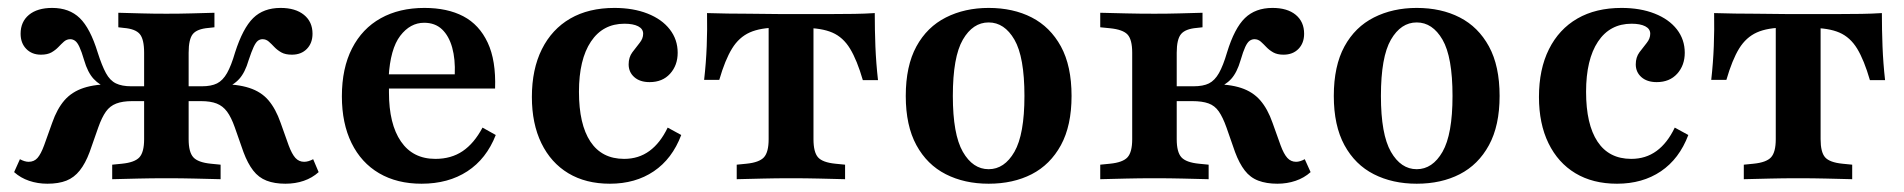

<svg xmlns="http://www.w3.org/2000/svg" viewBox="-20 -448 4759 480"><path d="M693.5 11.3Q666.1 11.3 646.4 3.6Q626.6 -4 612.9 -21.8Q599.2 -39.5 588.7 -67.7L566.9 -129.8Q558.1 -154.8 547.6 -169Q537.1 -183.1 521.8 -189.1Q506.5 -195.2 482.3 -195.2H429.8V-232.3H484.7Q508.1 -232.3 522.6 -239.5Q537.1 -246.8 547.6 -265.3Q558.1 -283.9 567.7 -316.9Q587.1 -377.4 612.9 -402.8Q638.7 -428.2 681.5 -428.2Q718.5 -428.2 739.9 -410.9Q761.3 -393.5 761.3 -363.7Q761.3 -340.3 747.2 -325.8Q733.1 -311.3 709.7 -311.3Q693.5 -311.3 683.5 -316.9Q673.4 -322.6 666.1 -330.2Q658.9 -337.9 652 -344Q645.2 -350 636.3 -350Q629.8 -350 624.6 -346Q619.4 -341.9 614.1 -330.6Q608.9 -319.4 601.6 -297.6Q592.7 -266.9 578.2 -250.8Q563.7 -234.7 537.9 -225L527.4 -237.9Q573.4 -237.9 603.2 -228.2Q633.1 -218.5 651.2 -197.2Q669.4 -175.8 681.5 -141.1L701.6 -84.7Q709.7 -62.9 718.5 -53.2Q727.4 -43.5 740.3 -43.5Q750.8 -43.5 762.9 -50L776.6 -17.7Q760.5 -3.2 739.5 4Q718.5 11.3 693.5 11.3ZM98.4 11.3Q74.2 11.3 52.8 4Q31.5 -3.2 15.3 -17.7L29.8 -50Q41.9 -43.5 51.6 -43.5Q65.3 -43.5 73.8 -53.2Q82.3 -62.9 90.3 -84.7L110.5 -141.1Q122.6 -175.8 141.1 -197.2Q159.7 -218.5 189.1 -228.2Q218.5 -237.9 265.3 -237.9L254 -225Q229 -234.7 214.1 -250.8Q199.2 -266.9 190.3 -297.6Q183.9 -319.4 178.6 -330.6Q173.4 -341.9 167.7 -346Q162.1 -350 155.6 -350Q146.8 -350 139.9 -344Q133.1 -337.9 125.8 -330.2Q118.5 -322.6 108.5 -316.9Q98.4 -311.3 82.3 -311.3Q59.7 -311.3 45.6 -325.8Q31.5 -340.3 31.5 -363.7Q31.5 -393.5 52.4 -410.9Q73.4 -428.2 110.5 -428.2Q153.2 -428.2 179.4 -402.8Q205.6 -377.4 224.2 -316.9Q234.7 -283.9 244.8 -265.3Q254.8 -246.8 269.8 -239.5Q284.7 -232.3 308.1 -232.3H362.1V-195.2H310.5Q286.3 -195.2 270.6 -189.1Q254.8 -183.1 244.8 -169Q234.7 -154.8 225.8 -129.8L204 -67.7Q193.5 -39.5 179.4 -21.8Q165.3 -4 146 3.6Q126.6 11.3 98.4 11.3ZM340.3 -208.1V-316.1Q340.3 -350 329.4 -362.9Q318.5 -375.8 289.5 -378.2L275.8 -379.8V-416.1Q306.5 -415.3 334.3 -414.5Q362.1 -413.7 396 -413.7Q429.8 -413.7 457.7 -414.5Q485.5 -415.3 516.1 -416.1V-379.8L501.6 -378.2Q472.6 -375.8 462.1 -362.9Q451.6 -350 451.6 -316.1V-208.1ZM396 -2.4Q357.3 -2.4 325.8 -1.6Q294.4 -0.8 260.5 0V-36.3L284.7 -38.7Q316.9 -41.9 328.6 -54.8Q340.3 -67.7 340.3 -100V-208.1H451.6V-100Q451.6 -67.7 463.3 -54.8Q475 -41.9 507.3 -38.7L531.5 -36.3V0Q496.8 -0.8 465.7 -1.6Q434.7 -2.4 396 -2.4Z M1033.9 11.3Q972.6 11.3 927.8 -14.9Q883.1 -41.1 858.9 -90.3Q834.7 -139.5 834.7 -207.3Q834.7 -277.4 860.1 -327Q885.5 -376.6 931.9 -402.4Q978.2 -428.2 1041.1 -428.2Q1098.4 -428.2 1138.3 -407.3Q1178.2 -386.3 1199.2 -341.5Q1220.2 -296.8 1217.7 -226.6H914.5L912.9 -262.1H1116.9Q1118.5 -300 1110.5 -329Q1102.4 -358.1 1085.1 -374.6Q1067.7 -391.1 1040.3 -391.1Q1005.6 -391.1 980.6 -358.5Q955.6 -325.8 951.6 -254.8L953.2 -251.6Q952.4 -244.4 952.4 -236.3Q952.4 -228.2 952.4 -216.9Q952.4 -137.9 982.3 -94.4Q1012.1 -50.8 1068.5 -50.8Q1108.1 -50.8 1136.7 -70.2Q1165.3 -89.5 1186.3 -129L1219.4 -110.5Q1196 -50.8 1148.4 -19.8Q1100.8 11.3 1033.9 11.3Z M1504.8 11.3Q1444.4 11.3 1400.8 -14.9Q1357.3 -41.1 1333.5 -89.9Q1309.7 -138.7 1309.7 -205.6Q1309.7 -275 1334.7 -325Q1359.7 -375 1405.6 -401.6Q1451.6 -428.2 1516.1 -428.2Q1562.9 -428.2 1598.8 -414.1Q1634.7 -400 1654.4 -374.6Q1674.2 -349.2 1674.2 -316.1Q1674.2 -284.7 1655.2 -263.7Q1636.3 -242.7 1604 -242.7Q1579.8 -242.7 1565.7 -255.2Q1551.6 -267.7 1551.6 -287.1Q1551.6 -304.8 1560.9 -317.3Q1570.2 -329.8 1579 -340.7Q1587.9 -351.6 1587.9 -363.7Q1587.9 -375.8 1575.4 -382.3Q1562.9 -388.7 1541.1 -388.7Q1487.1 -388.7 1457.3 -344Q1427.4 -299.2 1427.4 -218.5Q1427.4 -137.1 1456 -94Q1484.7 -50.8 1540.3 -50.8Q1576.6 -50.8 1603.6 -70.6Q1630.6 -90.3 1649.2 -129L1683.1 -110.5Q1660.5 -50.8 1614.5 -19.8Q1568.5 11.3 1504.8 11.3Z M1957.3 -2.4Q1919.4 -2.4 1887.9 -1.6Q1856.5 -0.8 1821.8 0V-36.3L1846 -38.7Q1878.2 -41.9 1889.9 -54.8Q1901.6 -67.7 1901.6 -100V-208.1H2013.7V-100Q2013.7 -67.7 2025 -54.8Q2036.3 -41.9 2068.5 -38.7L2092.7 -36.3V0Q2058.9 -0.8 2027.4 -1.6Q1996 -2.4 1957.3 -2.4ZM1925.8 -379Q1881.5 -379 1854.4 -366.9Q1827.4 -354.8 1810.1 -326.6Q1792.7 -298.4 1778.2 -248.4H1740.3Q1745.2 -291.1 1746.8 -332.7Q1748.4 -374.2 1747.6 -415.3Q1773.4 -414.5 1799.6 -414.1Q1825.8 -413.7 1851.6 -413.7L1925.8 -412.9H1989.5H2063.7Q2089.5 -412.9 2115.7 -413.3Q2141.9 -413.7 2166.9 -415.3Q2166.9 -373.4 2168.5 -331.9Q2170.2 -290.3 2175 -247.6H2137.1Q2122.6 -297.6 2105.2 -326.2Q2087.9 -354.8 2060.9 -366.5Q2033.9 -378.2 1989.5 -378.2ZM1901.6 -208.1V-388.7H2013.7V-208.1Z M2451.6 11.3Q2391.1 11.3 2344.4 -12.5Q2297.6 -36.3 2271 -85.1Q2244.4 -133.9 2244.4 -208.1Q2244.4 -283.1 2271 -331.9Q2297.6 -380.6 2344.8 -404.4Q2391.9 -428.2 2451.6 -428.2Q2512.9 -428.2 2559.3 -404.4Q2605.6 -380.6 2632.3 -331.9Q2658.9 -283.1 2658.9 -208.1Q2658.9 -133.9 2632.3 -85.1Q2605.6 -36.3 2559.3 -12.5Q2512.9 11.3 2451.6 11.3ZM2451.6 -25Q2491.1 -25 2516.1 -68.5Q2541.1 -112.1 2541.1 -208.1Q2541.1 -305.6 2516.1 -348.8Q2491.1 -391.9 2451.6 -391.9Q2412.1 -391.9 2387.1 -348.8Q2362.1 -305.6 2362.1 -208.1Q2362.1 -112.1 2387.1 -68.5Q2412.1 -25 2451.6 -25Z M2810.5 -208.1V-316.1Q2810.5 -349.2 2798.8 -361.7Q2787.1 -374.2 2754.8 -377.4L2730.6 -379.8V-416.1Q2764.5 -415.3 2796 -414.5Q2827.4 -413.7 2866.1 -413.7Q2900 -413.7 2927.8 -414.5Q2955.6 -415.3 2986.3 -416.1V-379.8L2971.8 -378.2Q2943.5 -375.8 2932.7 -362.9Q2921.8 -350 2921.8 -316.1V-208.1ZM2866.1 -2.4Q2827.4 -2.4 2796 -1.6Q2764.5 -0.8 2730.6 0V-36.3L2754.8 -38.7Q2787.1 -41.9 2798.8 -54.8Q2810.5 -67.7 2810.5 -100V-208.1H2921.8V-100Q2921.8 -67.7 2933.5 -54.8Q2945.2 -41.9 2977.4 -38.7L3001.6 -36.3V0Q2967.7 -0.8 2936.3 -1.6Q2904.8 -2.4 2866.1 -2.4ZM3173.4 11.3Q3146 11.3 3125.8 3.6Q3105.6 -4 3091.9 -21.8Q3078.2 -39.5 3067.7 -67.7L3046 -129.8Q3037.1 -154.8 3027 -169.4Q3016.9 -183.9 3001.2 -189.5Q2985.5 -195.2 2960.5 -195.2H2908.9V-232.3H2963.7Q2987.9 -232.3 3002.4 -239.5Q3016.9 -246.8 3027.4 -265.3Q3037.9 -283.9 3047.6 -316.9Q3066.1 -377.4 3092.3 -402.8Q3118.5 -428.2 3161.3 -428.2Q3198.4 -428.2 3219.4 -410.9Q3240.3 -393.5 3240.3 -363.7Q3240.3 -340.3 3226.2 -325.8Q3212.1 -311.3 3188.7 -311.3Q3173.4 -311.3 3163.3 -316.9Q3153.2 -322.6 3146 -330.2Q3138.7 -337.9 3131.9 -344Q3125 -350 3116.1 -350Q3109.7 -350 3104 -346Q3098.4 -341.9 3093.1 -330.6Q3087.9 -319.4 3081.5 -297.6Q3072.6 -266.9 3058.1 -250.8Q3043.5 -234.7 3017.7 -225L3006.5 -237.9Q3053.2 -237.9 3082.7 -228.2Q3112.1 -218.5 3130.6 -197.2Q3149.2 -175.8 3161.3 -141.1L3181.5 -84.7Q3189.5 -62.9 3198.4 -53.2Q3207.3 -43.5 3220.2 -43.5Q3229.8 -43.5 3241.9 -50L3256.5 -17.7Q3240.3 -3.2 3219 4Q3197.6 11.3 3173.4 11.3Z M3521.8 11.3Q3461.3 11.3 3414.5 -12.5Q3367.7 -36.3 3341.1 -85.1Q3314.5 -133.9 3314.5 -208.1Q3314.5 -283.1 3341.1 -331.9Q3367.7 -380.6 3414.9 -404.4Q3462.1 -428.2 3521.8 -428.2Q3583.1 -428.2 3629.4 -404.4Q3675.8 -380.6 3702.4 -331.9Q3729 -283.1 3729 -208.1Q3729 -133.9 3702.4 -85.1Q3675.8 -36.3 3629.4 -12.5Q3583.1 11.3 3521.8 11.3ZM3521.8 -25Q3561.3 -25 3586.3 -68.5Q3611.3 -112.1 3611.3 -208.1Q3611.3 -305.6 3586.3 -348.8Q3561.3 -391.9 3521.8 -391.9Q3482.3 -391.9 3457.3 -348.8Q3432.3 -305.6 3432.3 -208.1Q3432.3 -112.1 3457.3 -68.5Q3482.3 -25 3521.8 -25Z M4022.6 11.3Q3962.1 11.3 3918.5 -14.9Q3875 -41.1 3851.2 -89.9Q3827.4 -138.7 3827.4 -205.6Q3827.4 -275 3852.4 -325Q3877.4 -375 3923.4 -401.6Q3969.4 -428.2 4033.9 -428.2Q4080.6 -428.2 4116.5 -414.1Q4152.4 -400 4172.2 -374.6Q4191.9 -349.2 4191.9 -316.1Q4191.9 -284.7 4173 -263.7Q4154 -242.7 4121.8 -242.7Q4097.6 -242.7 4083.5 -255.2Q4069.4 -267.7 4069.4 -287.1Q4069.4 -304.8 4078.6 -317.3Q4087.9 -329.8 4096.8 -340.7Q4105.6 -351.6 4105.6 -363.7Q4105.6 -375.8 4093.1 -382.3Q4080.6 -388.7 4058.9 -388.7Q4004.8 -388.7 3975 -344Q3945.2 -299.2 3945.2 -218.5Q3945.2 -137.1 3973.8 -94Q4002.4 -50.8 4058.1 -50.8Q4094.4 -50.8 4121.4 -70.6Q4148.4 -90.3 4166.9 -129L4200.8 -110.5Q4178.2 -50.8 4132.3 -19.8Q4086.3 11.3 4022.6 11.3Z M4475 -2.4Q4437.1 -2.4 4405.6 -1.6Q4374.2 -0.8 4339.5 0V-36.3L4363.7 -38.7Q4396 -41.9 4407.7 -54.8Q4419.4 -67.7 4419.4 -100V-208.1H4531.5V-100Q4531.5 -67.7 4542.7 -54.8Q4554 -41.9 4586.3 -38.7L4610.5 -36.3V0Q4576.6 -0.8 4545.2 -1.6Q4513.7 -2.4 4475 -2.4ZM4443.5 -379Q4399.2 -379 4372.2 -366.9Q4345.2 -354.8 4327.8 -326.6Q4310.5 -298.4 4296 -248.4H4258.1Q4262.9 -291.1 4264.5 -332.7Q4266.1 -374.2 4265.3 -415.3Q4291.1 -414.5 4317.3 -414.1Q4343.5 -413.7 4369.4 -413.7L4443.5 -412.9H4507.3H4581.5Q4607.3 -412.9 4633.5 -413.3Q4659.7 -413.7 4684.7 -415.3Q4684.7 -373.4 4686.3 -331.9Q4687.9 -290.3 4692.7 -247.6H4654.8Q4640.3 -297.6 4623 -326.2Q4605.6 -354.8 4578.6 -366.5Q4551.6 -378.2 4507.3 -378.2ZM4419.4 -208.1V-388.7H4531.5V-208.1Z"/></svg>

Font: Playfair 9pt
Style: Bold
Weight: 700
Designer: Claus Eggers Sørensen
Foundry: Claus Eggers Sørensen
Version: Version 2.203